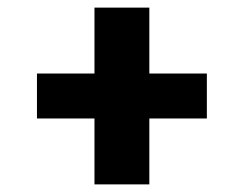

<svg xmlns="http://www.w3.org/2000/svg" viewBox="-20 -592 640 504"><path d="M372 -108H228V-281H77V-399H228V-572H372V-399H523V-281H372Z"/></svg>

Font: Iosevka Curly Heavy Extended
Style: Regular
Weight: 900
Width: 7
Monospace: yes
Designer: Belleve Invis
Foundry: Belleve Invis
Version: Version 11.1.0; ttfautohint (v1.8.3)